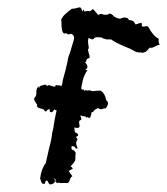

<svg xmlns="http://www.w3.org/2000/svg" viewBox="-20 -491 446 512"><path d="M403 -381V-388Q389 -394 375 -420Q371 -422 368 -421L364 -420H360Q356 -423 359 -427Q358 -431 351 -429L346 -427L341 -426Q337 -436 331 -436L329 -437H326Q323 -438 320 -443Q311 -445 309 -444L305 -443L303 -442Q298 -439 284 -447Q279 -454 272 -455Q266 -450 257 -452L250 -454Q246 -454 242 -451L235 -459L228 -467L224 -464L220 -461Q212 -463 205 -460Q205 -461 204 -463Q203 -465 203 -466L199 -460Q198 -467 196 -469.5Q194 -472 190 -471L186 -470L182 -469Q175 -467 172 -468L164 -462L156 -455Q147 -448 143 -438Q144 -437 144 -428V-421L145 -414Q146 -406 149 -403Q152 -400 156 -403Q160 -397 170 -401Q181 -396 176 -382L168 -355Q161 -337 160 -327L155 -305L149 -283Q147 -276 145 -262L143 -263L141 -262L137 -264L134 -263L131 -264H128V-261Q125 -259 120 -261L114 -263Q112 -264 109 -264Q108 -261 104 -263L102 -265Q100 -266 99 -265Q92 -264 86 -261L84 -256Q83 -256 83 -261Q79 -258 77 -250V-243L76 -235Q69 -229 72 -223Q73 -222 75 -218L79 -212Q77 -206 84 -203L91 -201L97 -199Q99 -194 101 -194Q104 -193 106 -198Q110 -198 111 -202Q112 -201 112 -198L113 -196V-193Q118 -190 121 -194L124 -198V-199L130 -197L131 -196L129 -188L124 -162Q123 -149 119 -136Q118 -121 111 -96L102 -56Q90 -41 87 -15L89 -9L91 -4Q92 0 100 -1V-3L101 -6Q101 -8 104 -10L107 -8L109 -4Q110 -1 114 1Q132 -2 124 -16Q131 -12 127 -8L130 -5L132 -3Q134 -3 135 -4Q142 -2 148 -3H160Q165 -5 166 -11L168 -16Q170 -20 173 -21Q171 -24 167.5 -29Q164 -34 163 -35Q168 -38 174 -41Q172 -46 168 -47Q178 -58 180 -62Q181 -63 181 -69V-75L182 -83Q181 -86 179 -88L177 -90L174 -91Q169 -93 171 -101Q174 -102 178 -100L180 -99L181 -97Q182 -93 187 -96Q183 -104 183 -110L184 -114L185 -116Q189 -119 182 -126Q190 -128 188 -132Q187 -136 180 -138L179 -144L178 -151Q186 -149 189.5 -150.5Q193 -152 192 -157L191 -162V-167Q192 -170 197 -172Q197 -177 194 -183H197Q198 -182 198 -182Q200 -182 200 -181H204Q209 -181 210 -177L214 -179L216 -177L218 -176L221 -179L223 -185V-186H224Q223 -190 224.5 -191.5Q226 -193 228 -192Q230 -198 242 -203Q245 -199 252 -200L257 -202H262L266 -208L268 -214Q269 -219 263 -224Q260 -242 250 -248Q250 -250 237 -249Q233 -248 226 -248Q222 -249 216 -251V-248Q214 -250 215 -250V-251L213 -249L211 -250Q208 -252 205 -248Q205 -254 199 -252Q198 -253 197 -253V-259L198 -264L199 -268Q202 -288 212 -302L213 -303L212 -305Q209 -302 208 -306Q214 -309 213 -315Q212 -320 207 -324L210 -328L211 -332Q212 -335 218 -336Q220 -340 218 -345L216 -352Q213 -361 217 -362L215 -376Q214 -382 216 -390Q223 -386 227 -386L229 -387L232 -390Q236 -393 251 -391Q254 -388 264 -386H276Q289 -377 310 -368L327 -361L344 -352H347L349 -351Q356 -352 360 -350Q368 -352 371 -355L375 -359L379 -364Q385 -362 393 -367L399 -370L406 -372Q403 -376 403 -381Z"/></svg>

Font: Kom-post
Style: Regular
Weight: 400
Designer: @guaschetti
Foundry: guaschetti
Version: Version 1.00 December 6, 2021, initial release